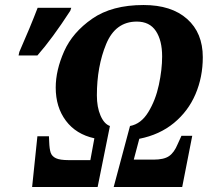

<svg xmlns="http://www.w3.org/2000/svg" viewBox="-20 -745 828 765"><path d="M129 -202H175L176 -180Q177 -151 182 -136.5Q187 -122 203 -114.5Q219 -107 254 -107H340L356 -194Q283 -210 242.5 -264Q202 -318 202 -396Q202 -465 235.5 -540.5Q269 -616 347.5 -670.5Q426 -725 552 -725Q663 -725 725.5 -669.5Q788 -614 788 -517Q788 -438 759 -370Q730 -302 673 -255Q616 -208 535 -192L513 -109H592Q633 -109 653.5 -123Q674 -137 688 -171L703 -204H746L706 0H433L498 -243Q542 -251 571 -298.5Q600 -346 613 -407Q626 -468 626 -520Q626 -584 601 -621.5Q576 -659 525 -659Q440 -659 403 -569.5Q366 -480 366 -365Q366 -318 380.5 -284.5Q395 -251 418 -243L369 0H108ZM57 -538Q101 -638 130 -714H264L260 -702Q188 -591 129 -524H54Z"/></svg>

Font: Noto Serif CondExtraBold
Style: Italic
Weight: 800
Width: 3
Italic angle: -12°
Designer: Monotype Design Team
Foundry: Monotype Imaging Inc.
Version: Version 1.001